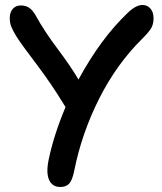

<svg xmlns="http://www.w3.org/2000/svg" viewBox="-20 -743 649 768"><path d="M221.2 4.9Q189 4.9 176.3 -23.7Q163.6 -52.2 174.8 -105Q194.8 -202.1 242.2 -314.9Q241.2 -316.4 239.5 -319.1Q237.8 -321.8 236.8 -323.2Q185.5 -407.7 127 -484.9Q68.4 -562 46.9 -595.2Q30.8 -621.6 24.9 -636.7Q19 -651.9 19 -670.9Q19 -693.4 31 -707.3Q43 -721.2 63 -721.2Q81.5 -721.2 95.5 -712.6Q109.4 -704.1 122.1 -682.1Q156.7 -619.1 210.4 -547.6Q264.2 -476.1 293.9 -424.8Q383.3 -589.4 490.2 -690.9Q523.4 -723.1 549.8 -723.1Q569.3 -723.1 581.8 -708.7Q594.2 -694.3 594.2 -669.9Q594.2 -647.9 585.7 -632.1Q577.1 -616.2 548.8 -587.9Q446.8 -487.3 377 -349.1Q307.1 -210.9 276.9 -60.1Q269.5 -22.9 257.3 -9Q245.1 4.9 221.2 4.9Z"/></svg>

Font: Shantell Sans Bouncy
Style: Regular
Weight: 500
Designer: Stephen Nixon, Anya Danilova, Shantell Martin
Foundry: Arrow Type
Version: Version 1.006;[9816181b4]